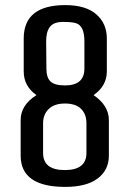

<svg xmlns="http://www.w3.org/2000/svg" viewBox="-20 -727 510 753"><path d="M73 -447V-576Q73 -707 236 -707Q316 -707 357.5 -671Q399 -635 399 -576V-447Q399 -390 347 -354Q407 -313 407 -256V-117Q407 -60 363 -27Q319 6 236 6Q61 6 61 -117V-256Q61 -315 123 -354Q73 -389 73 -447ZM149 -244V-127Q149 -60 234 -60Q319 -60 319 -127V-244Q319 -279 298 -300Q277 -321 235 -321Q193 -321 171 -299.5Q149 -278 149 -244ZM235 -392Q311 -392 311 -458V-565Q311 -626 278 -636Q263 -641 227 -641Q191 -641 176 -622Q161 -603 161 -565L162 -458Q162 -423 178 -407.5Q194 -392 235 -392Z"/></svg>

Font: Homenaje
Style: Regular
Weight: 400
Version: Version 1.002